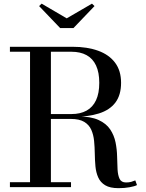

<svg xmlns="http://www.w3.org/2000/svg" viewBox="-20 -1000 780 1026"><path d="M213 -375.5V-390.5H361.5Q409.5 -390.5 442.8 -409Q476 -427.5 493.2 -464.5Q510.5 -501.5 510.5 -557.5Q510.5 -613 493.2 -650Q476 -687 442.8 -705.2Q409.5 -723.5 361.5 -723.5H33V-750H368.5Q446 -750 504.2 -729Q562.5 -708 594.8 -665.2Q627 -622.5 627 -557.5Q627 -492.5 596.8 -452.2Q566.5 -412 508.8 -393.8Q451 -375.5 368.5 -375.5ZM33 0V-26.5H359.5V0ZM140.5 -14.5V-733H252V-14.5ZM613.5 5.5Q568 5.5 542.2 -10Q516.5 -25.5 504.8 -52Q493 -78.5 490 -111.2Q487 -144 486.5 -179.2Q486 -214.5 482.8 -247.2Q479.5 -280 467.8 -306.5Q456 -333 430 -348.8Q404 -364.5 358 -364.5H213V-378H394.5Q464.5 -378 506.2 -359Q548 -340 569 -308.2Q590 -276.5 597.5 -239Q605 -201.5 605.8 -163.8Q606.5 -126 608.2 -94.5Q610 -63 619.2 -44Q628.5 -25 653.5 -25Q669.5 -25 681 -28.2Q692.5 -31.5 703 -36L712 -11Q700 -4.5 673 0.5Q646 5.5 613.5 5.5ZM301.5 -850 189 -967.5 202.5 -980.5 336.5 -902 471.5 -980.5 485 -967.5 372.5 -850Z"/></svg>

Font: Bodoni Moda SC 9pt Medium
Style: Regular
Weight: 500
Designer: Owen Earl
Foundry: indestructible type
Version: Version 2.005